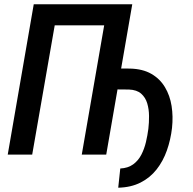

<svg xmlns="http://www.w3.org/2000/svg" viewBox="-20 -731 911 908"><path d="M605.5 -710.9 482.4 0H366.7L472.7 -611.3H238.8L132.3 0H16.6L139.6 -710.9ZM482.9 -308.6 500.5 -407.2 594.2 -406.7Q654.8 -405.3 695.6 -381.8Q736.3 -358.4 760 -318.8Q783.7 -279.3 791.5 -229.7Q799.3 -180.2 793.5 -126Q787.1 -70.3 769.3 -19.8Q751.5 30.8 720.7 70.1Q689.9 109.4 644.8 132.3Q599.6 155.3 539.1 156.7L548.8 65.9Q585.4 64 609.6 46.4Q633.8 28.8 648.2 1Q662.6 -26.9 670.2 -59.1Q677.7 -91.3 681.6 -121.6Q685.1 -150.4 684.8 -182.4Q684.6 -214.4 676.3 -242.2Q668 -270 647.5 -288.1Q627 -306.2 589.8 -307.6Z"/></svg>

Font: Roboto Condensed Medium
Style: Italic
Weight: 500
Italic angle: -12°
Designer: Christian Robertson
Foundry: Google
Version: Version 3.0; 2020